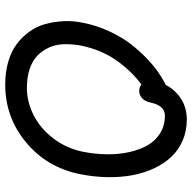

<svg xmlns="http://www.w3.org/2000/svg" viewBox="-20 -732 761 762"><g transform="rotate(90 361.0 -350.5)"><path d="M314.9 9.8Q266.1 9.8 225.3 -2Q184.6 -13.7 155.8 -34.9Q127 -56.2 105.7 -85.2Q84.5 -114.3 75 -149.2Q65.4 -184.1 63.5 -223.1Q61.5 -262.2 70.8 -303.2Q81.1 -354.5 103.5 -402.6Q126 -450.7 152.3 -485.6Q178.7 -520.5 209.7 -550.3Q240.7 -580.1 267.1 -598.1Q293.5 -616.2 316.9 -627.9Q335.9 -665 371.6 -688Q407.2 -710.9 454.1 -710.9Q498.5 -710.9 536.4 -694.8Q574.2 -678.7 601.3 -650.1Q628.4 -621.6 647.2 -581.8Q666 -542 674.8 -495.1Q683.6 -448.2 682.6 -395.5Q681.6 -342.8 670.9 -288.1Q644.5 -156.2 544.9 -73.2Q445.3 9.8 314.9 9.8ZM160.2 -290Q154.3 -255.4 155 -223.6Q155.8 -191.9 167.7 -165Q179.7 -138.2 199.7 -118.4Q219.7 -98.6 252.7 -87.4Q285.6 -76.2 328.1 -76.2Q384.3 -76.2 437.3 -103.3Q490.2 -130.4 529.5 -182.1Q568.8 -233.9 582 -299.8Q591.3 -348.1 591.8 -395Q592.3 -441.9 583 -483.2Q573.7 -524.4 555.7 -555.9Q537.6 -587.4 507.3 -605.7Q477.1 -624 438 -624Q398.4 -624 386.2 -565.9Q381.8 -544.9 369.1 -533.4Q356.4 -522 340.8 -522Q325.2 -522 314.9 -530.8Q261.2 -491.2 219 -431.2Q176.8 -371.1 160.2 -290Z"/></g></svg>

Font: Shantell Sans Normal
Style: Italic
Weight: 400
Italic angle: -11.31°
Designer: Stephen Nixon, Anya Danilova, Shantell Martin
Foundry: Arrow Type
Version: Version 1.006;[559af2be0]